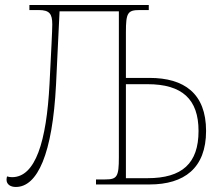

<svg xmlns="http://www.w3.org/2000/svg" viewBox="-20 -734 875 764"><path d="M43 10C129 10 189 -121 203 -398L217 -689H453V-108C453 -31 446 -20 399 -20H362V0H575C713 0 800 -65 800 -213C800 -362 713 -424 575 -424H481V-606C481 -683 488 -694 536 -694H572V-714H97V-694H134C177 -694 188 -679 188 -637C188 -611 184 -538 177 -399C165 -170 121 -29 28 -29C21 -29 15 -30 8 -32C7 -29 6 -23 6 -19C6 0 22 10 43 10ZM481 -25V-399H567C705 -399 770 -339 770 -213C770 -84 705 -25 567 -25Z"/></svg>

Font: Noto Serif SemiCondensed Thin
Style: Regular
Weight: 100
Width: 4
Designer: Monotype Design Team
Foundry: Monotype Imaging Inc.
Version: Version 2.015